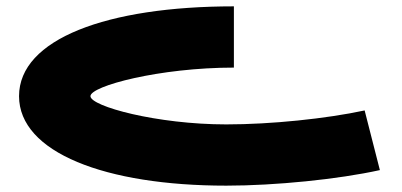

<svg xmlns="http://www.w3.org/2000/svg" viewBox="-20 -331 1267 605"><path d="M693 254C847 254 1046 234 1177 205L1129 17C1008 43 834 61 693 61C475 61 265 4 265 -28C265 -60 483 -118 717 -118V-311C317 -311 40 -208 40 -28C40 149 311 254 693 254Z"/></svg>

Font: Montserrat-Arabic Black
Style: Regular
Weight: 900
Designer: Mohamed Gaber
Foundry: Kief Type Foundry
Version: Version 5.008;PS 005.008;hotconv 1.0.88;makeotf.lib2.5.64775